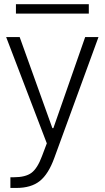

<svg xmlns="http://www.w3.org/2000/svg" viewBox="-20 -677 506 929"><path d="M409.7 -656.7V-611.3H57.1V-656.7ZM9.8 -497.6H75.2L233.4 -57.1H238.3L392.1 -497.6H456.5L242.7 87.4Q214.4 165.5 172.4 199Q130.4 232.4 59.1 232.4H30.3V180.7H45.9Q103.5 180.7 132.3 159.2Q161.1 137.7 183.1 78.6L206.5 16.6Z"/></svg>

Font: Estedad-FD Light
Style: Regular
Weight: 300
Designer: Amin Abedi
Version: Version 7.3